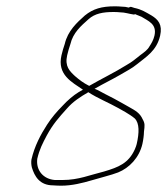

<svg xmlns="http://www.w3.org/2000/svg" viewBox="-20 -633 529 608"><path d="M202.8 -493C211.3 -529.8 237.4 -551.7 260.1 -572C280.3 -590.3 306.2 -595 339.9 -595C346.9 -595 353.6 -594.7 360.1 -594C375.3 -594 389.5 -588.8 403.5 -587C404.2 -587 405.9 -587.3 408.8 -588C414.5 -584.7 420.7 -583.6 427.9 -580C448.7 -566.7 477.7 -557.4 469.1 -520C465.8 -505.9 459.3 -495.2 453.2 -486C447.5 -475 435 -466.3 425 -459C410.2 -447 397.5 -436.4 380.6 -427C341.6 -402.7 302.1 -384 262.3 -361C261.8 -361.7 261.2 -362 260.6 -362C243.2 -371 232.2 -379.4 217.5 -392C200.3 -408 184.7 -423.1 192.7 -458C195.7 -470.6 198.8 -481.4 202.8 -493ZM259.7 -341C288.1 -322.3 325.1 -307.4 355.1 -290.5L377.2 -278C388.5 -270.9 397.2 -266 406.6 -258C422.1 -242.7 420.9 -212 412.9 -177C411.8 -172.3 409.8 -166.7 406.9 -160C386.9 -115.7 354.9 -103.4 309.8 -90C265.3 -79.1 228.5 -63 178.5 -63H153.5C117.1 -66.1 93.6 -93.3 98 -130C105 -160.4 115 -179.1 128.1 -204C147.8 -240.3 166.5 -260.9 191.7 -289C211.1 -311.4 234.8 -326.6 259.7 -341ZM174.7 -458C160.4 -395.7 208.2 -372.9 242.6 -349L228.7 -341C212.6 -331.3 192.2 -313.6 179 -299C159.3 -278.9 144.4 -261.8 128.9 -238C108.7 -206.7 89.3 -170.4 79.6 -128C78.4 -120 78.8 -111.7 80.8 -103C89.5 -74.5 105.5 -46 148.6 -46C157.1 -45.3 165.7 -45 174.4 -45C207.9 -45 241.3 -53.5 270.3 -62C292.2 -68.8 333.8 -78.9 354.1 -87C389.1 -101.1 420.8 -133.4 430.9 -177C433.8 -189.9 435.8 -205.3 435.9 -216C438.3 -234.9 439.4 -242.1 431.9 -255C423.1 -275.2 408.6 -282.9 388.9 -294L366.8 -306.5C350.5 -315.7 331.2 -326.3 313.3 -335C301.8 -340.6 291.1 -347.7 279.3 -352L281.5 -353C309.4 -369.1 332.6 -379.9 360.4 -396L388.1 -412C397.4 -417.3 405.7 -423 413 -429C443 -453.3 475.9 -471.9 487.1 -520C495.2 -555.5 480.5 -571.3 459.8 -584C441.1 -594.6 429 -603 405.4 -608L396.1 -611C393.6 -611.7 390.7 -611 387.6 -609C380.7 -611 373.3 -612 365.3 -612C358.1 -612.7 350.9 -613 343.5 -613C301.8 -613 274.8 -605.1 248.8 -584C223.9 -561.8 194.6 -535.3 185.1 -494C180.9 -481.8 177.9 -471.5 174.7 -458Z"/></svg>

Font: HoneyBee
Style: BLnIt
Weight: 100
Foundry: Cannot Into Space Fonts
Version: Version 0.89